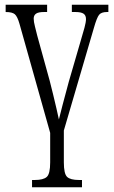

<svg xmlns="http://www.w3.org/2000/svg" viewBox="-20 -556 483 815"><path d="M116 239V208H128Q164 208 178.5 195Q193 182 193 133V8L63 -454Q54 -486 43 -495.5Q32 -505 4 -505V-536H180V-505H167Q143 -505 133 -498Q123 -491 123 -477Q123 -464 128.5 -443Q134 -422 138 -405L191 -213Q198 -186 205.5 -155Q213 -124 219.5 -96Q226 -68 230 -49Q235 -70 245.5 -110Q256 -150 272 -209L320 -374Q332 -414 338.5 -438Q345 -462 345 -475Q345 -491 334.5 -498Q324 -505 300 -505H285V-536H440V-505H434Q410 -505 400.5 -493Q391 -481 379 -439L251 -2V133Q251 182 265 195Q279 208 315 208H328V239Z"/></svg>

Font: Noto Serif ExtraCondensed Light
Style: Regular
Weight: 300
Width: 2
Designer: Monotype Design Team
Foundry: Monotype Imaging Inc.
Version: Version 2.014; ttfautohint (v1.8.4.7-5d5b)